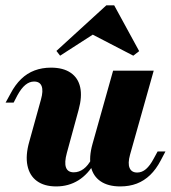

<svg xmlns="http://www.w3.org/2000/svg" viewBox="-20 -681 636 713"><path d="M188.7 11.3Q144.4 11.3 116.9 -8.9Q89.5 -29 81.9 -66.5Q74.2 -104 88.7 -154.8L132.3 -312.1Q141.1 -343.5 134.7 -360.9Q128.2 -378.2 106.5 -378.2Q89.5 -378.2 74.2 -365.7Q58.9 -353.2 44.4 -326.6L30.6 -300H0.8L19.4 -333.9Q36.3 -366.1 58.5 -387.5Q80.6 -408.9 108.5 -419.4Q136.3 -429.8 169.4 -429.8Q214.5 -429.8 242.3 -410.9Q270.2 -391.9 277.8 -356.9Q285.5 -321.8 271.8 -272.6L228.2 -112.9Q218.5 -77.4 225 -59.3Q231.5 -41.1 254 -41.1Q273.4 -41.1 290.3 -53.6Q307.3 -66.1 320.2 -91.1L332.3 -78.2Q307.3 -33.9 271 -11.3Q234.7 11.3 188.7 11.3ZM426.6 11.3Q381.5 11.3 353.6 -7.7Q325.8 -26.6 317.7 -61.7Q309.7 -96.8 323.4 -146L400 -418.5H550.8L462.9 -106.5Q454 -74.2 461.3 -57.3Q468.5 -40.3 489.5 -40.3Q507.3 -40.3 522.2 -53.2Q537.1 -66.1 550.8 -91.9L565.3 -118.5H594.4L576.6 -84.7Q559.7 -52.4 537.5 -31Q515.3 -9.7 487.9 0.8Q460.5 11.3 426.6 11.3ZM203.2 -474.2 189.5 -491.9 375 -661.3H404L496.8 -491.1L475 -474.2L305.6 -562.1L359.7 -575Z"/></svg>

Font: Playfair 5pt SemiExpanded Light Black
Style: Italic
Weight: 900
Italic angle: -15.6°
Version: Version 2.001;gftools[0.9.30]